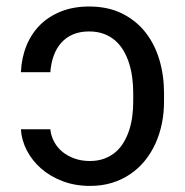

<svg xmlns="http://www.w3.org/2000/svg" viewBox="-20 -573 580 602"><path d="M137.8 -167.6Q139.9 -147 149.7 -128.7Q159.4 -110.4 175.6 -97.1Q191.8 -83.8 213.6 -76Q235.4 -68.2 261.4 -68.2Q287.3 -68.2 307.5 -75.8Q327.8 -83.5 342.9 -96.6Q358 -109.7 368.4 -127.7Q378.9 -145.6 385.5 -166.2Q392 -186.8 394.9 -209.3Q397.7 -231.9 397.7 -254.3V-281.2Q397.7 -305.4 394.7 -329Q391.7 -352.6 384.9 -374.1Q378.2 -395.6 367.4 -414.1Q356.5 -432.5 341.3 -445.8Q326 -459.2 305.6 -466.8Q285.2 -474.4 259.2 -474.4Q230.5 -474.4 208.6 -465Q186.8 -455.6 171.9 -438.7Q157 -421.9 148.4 -398.4Q139.9 -375 137.8 -346.6H45.5Q47.6 -392 63 -429.9Q78.5 -467.7 105.8 -494.9Q133.2 -522 171.9 -537.3Q210.6 -552.6 259.2 -552.6Q318.2 -552.6 362.2 -530.9Q406.2 -509.2 435.5 -472.3Q464.8 -435.4 479.6 -386Q494.3 -336.6 494.3 -281.2V-254.3Q494.3 -219.1 487.6 -185.9Q480.8 -152.7 467.5 -123.2Q454.2 -93.8 434.5 -69.4Q414.8 -45.1 388.8 -27.3Q362.9 -9.6 331.3 0.2Q299.7 9.9 262.1 9.9Q215.6 9.9 176.7 -4.8Q137.8 -19.5 109.4 -44.2Q81 -68.9 64.3 -101Q47.6 -133.2 45.5 -167.6Z"/></svg>

Font: Fast_Sans-Dotted
Style: Regular
Weight: 400
Version: Version 3.018